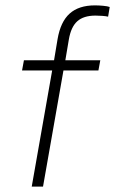

<svg xmlns="http://www.w3.org/2000/svg" viewBox="-20 -694 428 714"><path d="M98 0 174 -432H62L69 -470H181L194 -548Q205 -613 239 -643.5Q273 -674 333 -674Q347 -674 363.5 -672.5Q380 -671 388 -668L382 -632Q374 -634 360.5 -635Q347 -636 335 -636Q291 -636 267.5 -615Q244 -594 236 -547L223 -470H353L346 -432H216L140 0Z"/></svg>

Font: Gantari ExtraLight
Style: Italic
Weight: 250
Italic angle: -10°
Designer: Anugrah Pasau
Foundry: Lafontype
Version: Version 1.000